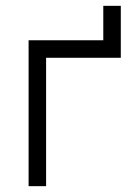

<svg xmlns="http://www.w3.org/2000/svg" viewBox="-20 -638 451 658"><path d="M334 -618V-500H78V0H138V-440H394V-618Z"/></svg>

Font: Unageo Variable
Style: Regular
Weight: 300
Designer: Richard Sepsi
Foundry: Richard Sepsi
Version: Version 2.200